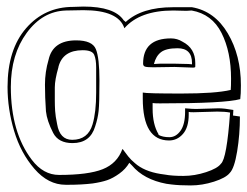

<svg xmlns="http://www.w3.org/2000/svg" viewBox="-20 -531 754 585"><path d="M691 -196 690 -179 711 -176Q711 -121 702.5 -69.5Q694 -18 680 -4Q668 11 632 22.5Q596 34 561 34Q526 34 502 31L487 29Q418 16 382 -27L374 -35Q363 -16 343.5 -2Q324 12 306.5 18Q289 24 262 28Q228 32 189 32H180Q127 32 85 -16.5Q43 -65 23 -132Q3 -199 3 -266Q3 -380 59.5 -445Q116 -510 203 -510L234 -511Q329 -511 357 -469Q358 -468 359.5 -467Q361 -466 363 -464Q412 -509 507 -509H565Q634 -497 674 -429.5Q714 -362 714 -271Q714 -244 712 -229Q666 -216 467 -216Q452 -216 445 -217V-200Q445 -152 463 -122V-120Q476 -113 496 -113Q516 -113 530 -132.5Q544 -152 544 -191V-201Q566 -199 577 -199L646 -201Q663 -201 691 -196ZM234 -500 181 -499Q110 -497 61.5 -431Q13 -365 13 -266Q13 -128 77 -44Q112 2 160 2Q249 2 293 -15.5Q337 -33 353 -77Q354 -77 358.5 -70.5Q363 -64 371 -54Q379 -44 391 -34Q419 -9 469 -1L483 1Q504 5 538.5 5Q573 5 608 -6.5Q643 -18 653 -32Q671 -47 681 -188Q666 -191 642 -191L570 -189Q558 -189 555 -190V-182Q555 -143 537.5 -123Q520 -103 495 -103Q415 -103 415 -231V-249Q427 -246 532 -246Q637 -246 683 -257Q684 -268 684 -291Q684 -373 655 -430.5Q626 -488 564 -499L548 -498L508 -499Q406 -499 359 -445Q341 -500 234 -500ZM212 -408Q261 -408 272 -381.5Q283 -355 283 -285.5Q283 -216 280.5 -193Q278 -170 270 -146Q255 -95 201 -95Q158 -95 142 -126Q123 -163 120 -192Q117 -234 117 -273Q117 -312 128 -349Q141 -408 212 -408ZM158 -326Q147 -288 147 -264.5Q147 -241 147 -225Q147 -209 148 -193Q149 -177 154 -153Q162 -105 200 -105Q248 -105 262 -152Q273 -189 273 -249V-299Q273 -301 273 -325.5Q273 -350 267 -364Q261 -378 232 -378Q171 -378 158 -327ZM512 -327 447 -326Q428 -326 422 -328Q416 -330 416 -337Q416 -414 501 -414Q520 -414 536 -404Q575 -384 575 -339V-328Q575 -325 568 -325ZM565 -339Q565 -384 521 -384Q486 -384 470.5 -372Q455 -360 449 -336L468 -337H512L555 -336L565 -335Z"/></svg>

Font: Londrina Shadow
Style: Regular
Weight: 400
Designer: Marcelo Magalhaes
Foundry: Marcelo Magalhaes
Version: Version 1.001 2011